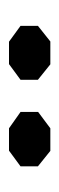

<svg xmlns="http://www.w3.org/2000/svg" viewBox="129 -802 133 431"><g transform="rotate(-90 195.5 -586.5)"><path d="M72.3 -540 37.6 -567.9V-606.9L72.8 -632.8H123L159.7 -606.9V-567.4L123 -540ZM266.6 -540 231.9 -567.9V-606.9L267.1 -632.8H317.4L353 -606.9V-567.9L317.9 -540Z"/></g></svg>

Font: Gap Sans
Style: Bold
Weight: 400
Designer: Alexandre Liziard and Etienne Ozeray
Foundry: Interstices.io
Version: Version 1.610